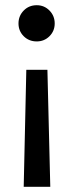

<svg xmlns="http://www.w3.org/2000/svg" viewBox="-20 -515 281 737"><path d="M190 -425Q190 -396 170 -376Q150 -356 121 -356Q91 -356 71 -376Q51 -396 51 -425Q51 -454 71 -474.5Q91 -495 121 -495Q150 -495 170 -474.5Q190 -454 190 -425ZM173 202H71L81 -247H162Z"/></svg>

Font: Fira GO
Style: Regular
Weight: 400
Designer: Carrois Corporate
Foundry: Carrois Corporate GbR
Version: Version 0.300